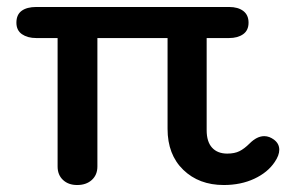

<svg xmlns="http://www.w3.org/2000/svg" viewBox="-20 -520 846 550"><path d="M780 -91Q780 -75 767 -56Q747 -26 708.5 -8Q670 10 621 10Q550 10 505 -33.5Q460 -77 460 -151V-411H259V-43Q259 -19 243 -4.5Q227 10 201 10Q176 10 160.5 -4.5Q145 -19 145 -43V-411H84Q59 -411 43 -422Q27 -433 27 -455Q27 -478 42 -489Q57 -500 84 -500H636Q662 -500 677 -488.5Q692 -477 692 -455Q692 -433 676.5 -422Q661 -411 636 -411H572V-147Q572 -114 587.5 -97Q603 -80 631 -80Q652 -80 666 -87Q680 -94 695 -109Q716 -130 737 -130Q752 -130 766 -119Q780 -108 780 -91Z"/></svg>

Font: Kodchasan SemiBold
Style: Regular
Weight: 600
Version: Version 1.000; ttfautohint (v1.6)